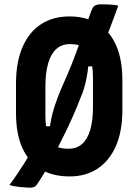

<svg xmlns="http://www.w3.org/2000/svg" viewBox="-20 -796 640 888"><path d="M527 -770Q507 -714 486 -659.5Q465 -605 444 -554L458 -489H371L389 -502Q387 -466 378 -424Q369 -382 355 -350Q338 -305 318 -260Q298 -215 276.5 -171.5Q255 -128 234 -87Q229 -77 224 -66.5Q219 -56 213 -46Q202 -25 191 -6.5Q180 12 170 28Q160 44 151 57Q145 66 137 69Q129 72 119 72Q110 72 96.5 71Q83 70 68.5 68.5Q54 67 42 64.5Q30 62 24 59Q40 38 58 11.5Q76 -15 93 -42Q110 -69 121 -88L164 -212H221L209 -189Q211 -217 217 -246.5Q223 -276 234 -309Q245 -342 261 -381Q278 -418 295 -458.5Q312 -499 328 -541.5Q344 -584 358 -625Q362 -636 365.5 -646Q369 -656 372 -666Q380 -686 387 -703.5Q394 -721 399 -737Q407 -761 416.5 -768.5Q426 -776 448 -776Q463 -776 475.5 -775.5Q488 -775 501 -774Q514 -773 527 -770ZM301 -720Q378 -720 432.5 -686.5Q487 -653 516.5 -587.5Q546 -522 546 -424V-288Q546 -188 515.5 -119.5Q485 -51 430.5 -15.5Q376 20 302 20Q224 20 168.5 -13Q113 -46 83.5 -111.5Q54 -177 54 -273V-409Q54 -509 84.5 -579Q115 -649 170.5 -684.5Q226 -720 301 -720ZM190 -262Q190 -215 199 -181Q208 -147 223 -128Q238 -118 255.5 -113Q273 -108 296 -108Q335 -108 360 -130.5Q385 -153 397.5 -196Q410 -239 410 -301V-435Q410 -467 406 -493Q402 -519 394.5 -539Q387 -559 377 -572Q361 -582 344.5 -587Q328 -592 304 -592Q265 -592 240 -569Q215 -546 202.5 -502.5Q190 -459 190 -396Z"/></svg>

Font: Rec Mono Semicasual
Style: Bold
Weight: 700
Version: Version 1.085; ttfautohint (v1.8.4.7-5d5b)